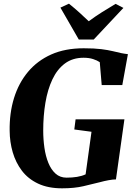

<svg xmlns="http://www.w3.org/2000/svg" viewBox="-20 -1015 734 1044"><path d="M317.5 9Q241 9 186.8 -16.8Q132.5 -42.5 99 -86.8Q65.5 -131 49.2 -187Q33 -243 32.5 -303.5Q31 -400 56.2 -481.8Q81.5 -563.5 132.2 -624.2Q183 -685 258.5 -718.8Q334 -752.5 435 -752.5Q493 -752.5 530.5 -747.8Q568 -743 593.5 -736.8Q619 -730.5 640 -726Q648.5 -724.5 657.2 -723Q666 -721.5 675.5 -720.5L645 -552.5H533L522.5 -677Q508.5 -686.5 486.2 -693.8Q464 -701 434.5 -701Q375 -701 333 -669.8Q291 -638.5 265 -583.5Q239 -528.5 227 -457Q215 -385.5 215 -305Q215 -257.5 221.5 -211.8Q228 -166 243 -129.2Q258 -92.5 282.2 -70.8Q306.5 -49 342 -49Q372 -49 398.5 -53.2Q425 -57.5 445.5 -67L477.5 -298.5L384 -311L391 -366H656.5L610.5 -39.5Q594 -39.5 569.8 -35Q545.5 -30.5 524 -24.5Q482 -14 433.2 -2.5Q384.5 9 317.5 9ZM408.5 -800 308.5 -973.5 355 -995Q383.5 -972 410.5 -947.8Q437.5 -923.5 462.5 -899.5Q497 -925 534.5 -948.8Q572 -972.5 608.5 -994L651 -972L489.5 -800Z"/></svg>

Font: Merriweather 60pt Black
Style: Italic
Weight: 900
Italic angle: -7.8°
Version: Version 2.101